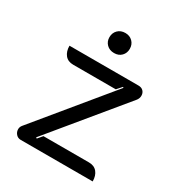

<svg xmlns="http://www.w3.org/2000/svg" viewBox="-164 -795 845 906"><g transform="rotate(30 259.0 -342.0)"><path d="M45 -38Q45 -50 53 -60L378 -455L374 -458L350 -431H118Q89 -431 73.5 -450Q58 -469 58 -500H434Q451 -500 460.5 -490Q470 -480 470 -465Q470 -451 461 -439L138 -47L143 -43L165 -69H413Q442 -69 457.5 -50Q473 -31 473 0H81Q65 0 55 -11.5Q45 -23 45 -38ZM201 -629Q201 -653 216.5 -668.5Q232 -684 257 -684Q281 -684 296.5 -668.5Q312 -653 312 -629Q312 -606 297 -590.5Q282 -575 257 -575Q232 -575 216.5 -590.5Q201 -606 201 -629Z"/></g></svg>

Font: K2D
Style: Regular
Weight: 400
Version: Version 1.000; ttfautohint (v1.6)